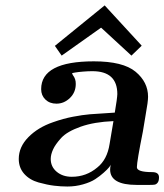

<svg xmlns="http://www.w3.org/2000/svg" viewBox="-20 -678 603 704"><path d="M48.8 -95.2Q48.8 -139.2 84 -175Q119.1 -210.9 174.8 -230Q211.9 -243.2 247.6 -250Q283.2 -256.8 309.6 -259Q335.9 -261.2 400.9 -265.1Q409.7 -316.9 410.2 -333Q410.2 -417 318.8 -417Q302.7 -417 284.9 -415.5Q267.1 -414.1 255.6 -412.1Q244.1 -410.2 244.1 -409.2Q244.1 -408.2 245.6 -406Q247.1 -403.8 247.1 -402.8Q258.3 -388.7 257.8 -370.1Q257.8 -339.4 236.3 -318.6Q214.8 -297.9 187 -297.9Q162.1 -297.9 146.5 -313Q130.9 -328.1 130.9 -351.1Q130.9 -453.1 324.2 -453.1Q431.2 -453.1 477.1 -415Q522.9 -377 522.9 -323.2Q522.9 -305.2 514.2 -257.8Q505.4 -203.6 503.9 -195.8Q481.9 -85.9 481.9 -64.9Q481.9 -46.9 538.1 -46.9Q563 -46.9 563 -27.8Q563 -14.6 558.1 -8.3Q553.2 -2 547.1 -1Q541 0 528.8 0H481Q383.8 0 383.8 -56.2Q383.8 -64 386.2 -74.2Q385.3 -71.3 379.6 -64.2Q374 -57.1 360.1 -44.7Q346.2 -32.2 329.1 -21Q312 -9.8 284.4 -2Q256.8 5.9 227.1 5.9Q203.1 5.9 178.5 2.9Q153.8 0 121.3 -9Q88.9 -18.1 68.8 -40.5Q48.8 -63 48.8 -95.2ZM166 -95.2Q166 -66.4 188 -48.1Q210 -29.8 243.2 -29.8Q296.4 -29.8 336.9 -64Q373 -92.8 381.8 -149.9Q383.8 -164.1 388.9 -192.1Q394 -220.2 396 -233.9Q325.2 -231 275.6 -213.4Q226.1 -195.8 204.6 -172.4Q183.1 -148.9 174.6 -130.1Q166 -111.3 166 -95.2ZM181.2 -509.8 363.8 -658.2 499 -511.2V-509.8L461.9 -474.1L351.1 -576.2H350.1L206.1 -474.1Z"/></svg>

Font: CMU Serif Extra
Style: BoldSlanted
Weight: 700
Italic angle: -9.46001°
Version: Version 0.7.0